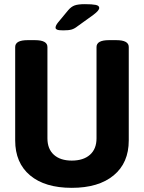

<svg xmlns="http://www.w3.org/2000/svg" viewBox="-20 -895 691 923"><path d="M325 8Q196 8 124.5 -52Q53 -112 53 -220V-669Q53 -702 113 -702H148Q208 -702 208 -669V-230Q208 -179 239 -151Q270 -123 325 -123Q381 -123 412.5 -151Q444 -179 444 -230V-669Q444 -702 504 -702H539Q599 -702 599 -669V-220Q599 -112 526.5 -52Q454 8 325 8ZM284 -749Q262 -749 254.5 -752.5Q247 -756 247 -762Q247 -772 259 -787L307 -845Q322 -863 339 -869Q356 -875 388 -875Q423 -875 440 -871.5Q457 -868 457 -857Q457 -851 450.5 -843Q444 -835 428 -823L353 -769Q338 -757 324 -753Q310 -749 284 -749Z"/></svg>

Font: Asap Semi Condensed
Style: Bold
Weight: 700
Width: 4
Designer: Pablo Cosgaya
Foundry: Omnibus-Type
Version: Version 3.001; ttfautohint (v1.8.4.7-5d5b)